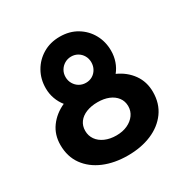

<svg xmlns="http://www.w3.org/2000/svg" viewBox="-158 -820 948 970"><g transform="rotate(-30 316.0 -335.0)"><path d="M316 11.8Q238.2 11.8 177.1 -13.9Q116 -39.7 81 -88.1Q46 -136.5 46 -204.5Q46 -264 78.2 -308.1Q110.4 -352.2 164.6 -376.7Q146 -399.7 135.6 -428.6Q125.1 -457.5 125.1 -490Q125.1 -542.9 149.4 -585.9Q173.7 -629 216.8 -654.8Q260 -680.7 316 -680.7Q372.8 -680.7 415.6 -654.8Q458.3 -629 482.2 -585.9Q506.1 -542.9 506.1 -490Q506.1 -457.5 496 -428.6Q486 -399.7 467.4 -376.7Q521.6 -352.2 553.4 -307.7Q585.2 -263.2 585.2 -203.8Q585.2 -136.5 550.2 -88.1Q515.2 -39.7 454.5 -13.9Q393.8 11.8 316 11.8ZM316 -105Q353 -105 380.9 -118Q408.8 -130.9 424.9 -153.1Q441.1 -175.3 441.1 -203.8Q441.1 -233 424.9 -254.4Q408.8 -275.8 380.9 -287.2Q353 -298.6 316 -298.6Q279.2 -298.6 250.4 -287.2Q221.7 -275.8 205.9 -254.4Q190.2 -233 190.2 -203.8Q190.2 -175.3 205.9 -152.7Q221.7 -130.2 250.4 -117.6Q279.2 -105 316 -105ZM316 -412.3Q336.9 -412.3 353.7 -422.2Q370.5 -432.2 380.4 -449.8Q390.4 -467.3 390.4 -489Q390.4 -510.7 380.4 -527.9Q370.5 -545.1 353.7 -555Q336.9 -565 316 -565Q295.1 -565 277.9 -555Q260.7 -545.1 250.4 -527.9Q240 -510.7 240 -489Q240 -467.3 250.4 -449.8Q260.7 -432.2 277.9 -422.2Q295.1 -412.3 316 -412.3Z"/></g></svg>

Font: Atkinson Hyperlegible Mono ExtraLight
Style: Regular
Weight: 200
Monospace: yes
Designer: Elliott Scott, Megan Eiswerth, Linus Boman, Theodore Petrosky, Letters from Sweden
Foundry: Applied Design Works, Letters from Sweden
Version: Version 2.001